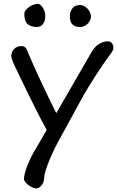

<svg xmlns="http://www.w3.org/2000/svg" viewBox="-20 -765 637 1044"><path d="M182.6 -618.2Q148.9 -618.2 130.6 -633.8Q112.3 -649.4 112.3 -689.5Q112.3 -700.7 120.4 -710.7Q128.4 -720.7 139.9 -728.3Q151.4 -735.8 164.3 -740.2Q177.2 -744.6 187 -744.6Q190.4 -744.6 197 -740.2Q203.6 -735.8 210 -727.3Q216.3 -718.8 221.2 -706.3Q226.1 -693.8 226.1 -677.2Q226.1 -662.1 222.4 -651.1Q218.8 -640.1 212.4 -632.8Q206.1 -625.5 198.2 -621.8Q190.4 -618.2 182.6 -618.2ZM416.5 -618.2Q388.2 -618.2 374 -632.1Q359.9 -646 359.9 -675.3Q359.9 -702.1 374 -720Q388.2 -737.8 416.5 -737.8Q427.2 -737.8 437.7 -731.9Q448.2 -726.1 456.5 -717Q464.8 -708 469.7 -696.8Q474.6 -685.5 474.6 -675.3Q474.6 -664.6 469.7 -654.3Q464.8 -644 456.5 -636Q448.2 -627.9 437.7 -623Q427.2 -618.2 416.5 -618.2ZM233.9 -58.6Q221.2 -81.1 205.1 -112.1Q189 -143.1 171.6 -177.5Q154.3 -211.9 137 -247.3Q119.6 -282.7 104.2 -314.7Q88.9 -346.7 76.4 -372.6Q64 -398.4 56.6 -414.1Q48.3 -431.2 44.9 -442.9Q41.5 -454.6 41.5 -461.4Q41.5 -473.1 45.9 -482.9Q50.3 -492.7 57.9 -499.8Q65.4 -506.8 75.2 -510.7Q85 -514.6 95.7 -514.6Q106 -514.6 111.8 -511.2Q117.7 -507.8 121.8 -502Q126 -496.1 128.7 -488.5Q131.3 -481 135.3 -472.2Q146.5 -445.8 159.9 -415.5Q173.3 -385.3 187.7 -354.2Q202.1 -323.2 216.6 -292.7Q231 -262.2 243.9 -235.4Q256.8 -208.5 267.8 -186.3Q278.8 -164.1 286.1 -149.9L481 -487.3Q496.1 -512.2 519.5 -526.4Q543 -540.5 567.9 -540.5Q574.2 -540.5 579.6 -537.4Q585 -534.2 588.9 -529.1Q592.8 -523.9 594.7 -518.1Q596.7 -512.2 596.7 -507.3Q596.7 -499.5 594.5 -493.7Q592.3 -487.8 585.9 -478.5Q579.6 -469.2 568.4 -454.3Q557.1 -439.5 539.3 -413.3Q521.5 -387.2 495.8 -347.4Q470.2 -307.6 435.5 -249L313.5 -25.9Q297.4 2 280.8 35.4Q264.2 68.8 250.7 100.8Q237.3 132.8 228.8 160.2Q220.2 187.5 220.2 202.6Q220.2 211.9 217 221.9Q213.9 231.9 208 240.2Q202.1 248.5 194.1 253.9Q186 259.3 176.3 259.3Q168 259.3 156.7 254.4Q145.5 249.5 135.3 241.9Q125 234.4 117.7 225.1Q110.4 215.8 110.4 207Q110.4 194.8 115.5 175.8Q120.6 156.7 129.4 134.3Q138.2 111.8 150.1 87.9Q162.1 64 175.8 42Z"/></svg>

Font: Short Stack
Style: Regular
Weight: 400
Designer: James Grieshaber
Foundry: James Grieshaber
Version: Version 1.002